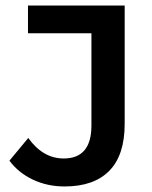

<svg xmlns="http://www.w3.org/2000/svg" viewBox="-20 -664 549 693"><path d="M14 -84 82 -166Q135 -92 210 -92Q310 -92 310 -211V-544H81V-644H430V-217Q430 -104 374.5 -47.5Q319 9 213 9Q151 9 99 -15.5Q47 -40 14 -84Z"/></svg>

Font: Montserrat Ace
Style: Bold
Weight: 600
Designer: Julieta Ulanovsky
Foundry: Julieta Ulanovsky
Version: Version 1